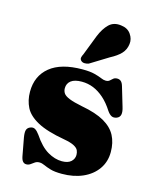

<svg xmlns="http://www.w3.org/2000/svg" viewBox="-114 -823 748 915"><g transform="rotate(15 260.5 -365.5)"><path d="M263.5 -44.5Q293.5 -44.5 308.5 -58.2Q323.5 -72 323.5 -91.5Q323.5 -103.5 318.8 -114Q314 -124.5 297.8 -133.2Q281.5 -142 248 -148Q159.5 -163.5 112.8 -189Q66 -214.5 48.8 -248.8Q31.5 -283 31.5 -325.5Q31.5 -403.5 86.2 -448.2Q141 -493 246.5 -493Q283.5 -493 305.8 -487.2Q328 -481.5 341.8 -475.5Q355.5 -469.5 366 -469.5Q378 -469.5 384.8 -475.5Q391.5 -481.5 398.5 -487.5Q405.5 -493.5 418 -493.5Q428 -493.5 435.8 -487Q443.5 -480.5 448.5 -463L476 -370.5Q483.5 -347 480.5 -332.8Q477.5 -318.5 463 -313Q448.5 -307.5 437.8 -312.8Q427 -318 416.5 -333Q394 -368.5 368.5 -391Q343 -413.5 315.8 -424.5Q288.5 -435.5 258.5 -435.5Q223 -435.5 205.2 -421.8Q187.5 -408 187.5 -384.5Q187.5 -370.5 194.8 -359.8Q202 -349 224 -340Q246 -331 288.5 -322.5Q359.5 -309.5 400.8 -285.8Q442 -262 460 -227.5Q478 -193 478 -147Q478 -98.5 452.2 -62.2Q426.5 -26 381.5 -6.2Q336.5 13.5 279 13.5Q243 13.5 222.2 7.2Q201.5 1 188.2 -5.2Q175 -11.5 162.5 -11.5Q150 -11.5 141 -5.2Q132 1 123.5 7.2Q115 13.5 103.5 13.5Q93.5 13.5 86.8 6.2Q80 -1 76.5 -18.5L60 -107.5Q56 -131.5 59.5 -143.2Q63 -155 76 -160.5Q90 -166.5 100.8 -160Q111.5 -153.5 123 -137.5Q157 -86.5 192.8 -65.5Q228.5 -44.5 263.5 -44.5ZM269.5 -662.5Q286 -703 309.2 -725.5Q332.5 -748 369 -743Q402 -739.5 418.2 -716.2Q434.5 -693 431 -667.5Q427.5 -639 409.2 -619.5Q391 -600 356.5 -582L268 -527.5Q258 -523.5 247.5 -523.8Q237 -524 230.5 -530Q223 -537 224.5 -545.5Q226 -554 231 -563Z"/></g></svg>

Font: Fraunces ExtraBold
Style: Regular
Weight: 800
Version: Version 1.000;[b76b70a41]